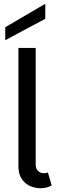

<svg xmlns="http://www.w3.org/2000/svg" viewBox="-20 -995 321 1022"><path d="M78 -111V-740H170V-119Q170 -96 183 -84.5Q196 -73 214 -73Q225 -73 235 -77L255 -8Q230 7 195 7Q167 7 140 -5Q113 -17 95.5 -43Q78 -69 78 -111ZM221 -975V-895L8 -781V-850Z"/></svg>

Font: Parkinsans
Style: Regular
Weight: 400
Designer: Red Stone, Indian Type Foundry
Foundry: Indian Type Foundry
Version: Version 1.000